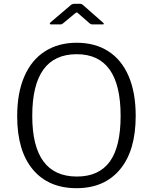

<svg xmlns="http://www.w3.org/2000/svg" viewBox="-20 -976 802 1006"><path d="M70 -367Q70 -489 107.5 -575.5Q145 -662 215.5 -707Q286 -752 382 -752Q478 -752 547.5 -707.5Q617 -663 654 -577Q691 -491 691 -369Q691 -187 609 -88.5Q527 10 381 10Q234 10 152 -88Q70 -186 70 -367ZM612 -369Q612 -692 382 -692Q149 -692 149 -369Q149 -51 383 -51Q498 -51 555 -129Q612 -207 612 -369ZM392 -904Q385 -911 382 -911Q379 -911 371 -904L312 -855Q307 -851 304 -849.5Q301 -848 295 -848H248Q242 -848 241 -851Q240 -854 245 -859L347 -946Q357 -956 369 -956H400Q407 -956 412 -952Q417 -948 418 -947L518 -859Q531 -848 517 -848H465Q456 -848 448 -855Z"/></svg>

Font: Libre Franklin Light
Style: Regular
Weight: 300
Designer: Pablo Impallari, Rodrigo Fuenzalida
Foundry: Impallari Type
Version: Version 1.002; ttfautohint (v1.5)